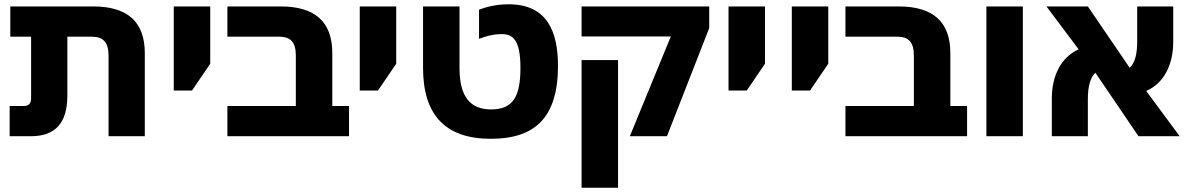

<svg xmlns="http://www.w3.org/2000/svg" viewBox="-20 -635 5555 895"><path d="M294 -189V-464H407C460 -464 486 -439 486 -376V0H655V-387C655 -533 575 -605 414 -605H28V-464H125V-176C125 -151 112 -141 92 -141H25V0H124C239 0 294 -63 294 -189Z M790 -213H875L960 -338V-605H790Z M1607 -141H1529V-387C1529 -533 1449 -605 1288 -605H1040V-464H1281C1334 -464 1359 -439 1359 -376V-141H1040V0H1607Z M1657 -213H1742L1827 -338V-605H1657Z M2268 12C2473 12 2581 -86 2581 -328C2581 -489 2530 -615 2351 -615C2286 -615 2241 -600 2213 -590V-454C2243 -465 2276 -476 2319 -476C2372 -476 2406 -447 2406 -319C2406 -185 2372 -125 2269 -125C2170 -125 2122 -186 2122 -319V-605H1952V-319C1952 -98 2057 12 2268 12Z M2916 0H3089L3286 -504V-605H2691V-465H3107ZM2691 240H2861V-355H2691Z M3376 -213H3461L3546 -338V-605H3376Z M3671 -213H3756L3841 -338V-605H3671Z M4488 -141H4410V-387C4410 -533 4330 -605 4169 -605H3921V-464H4162C4215 -464 4240 -439 4240 -376V-141H3921V0H4488Z M4578 0H4748V-605H4578Z M5051 -173C5051 -231 5062 -273 5086 -296L5287 0H5479L5323 -211C5407 -247 5449 -336 5449 -440V-605H5281V-443C5281 -384 5271 -342 5246 -319L5051 -605H4858L5008 -405C4925 -368 4883 -280 4883 -176V0H5051Z"/></svg>

Font: Noto Sans Hebrew Extra
Style: Regular
Weight: 800
Designer: Monotype Design Team
Foundry: Monotype Imaging Inc.
Version: Version 1.902